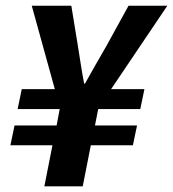

<svg xmlns="http://www.w3.org/2000/svg" viewBox="-20 -656 609 676"><path d="M136.2 0 164.7 -144.6H16.6L31.2 -214.2H179.3L190.2 -272H42.1L56.6 -342.2H173L91.8 -635.9H231.1L254.1 -495.2Q259.4 -461.8 264.6 -428.6Q269.8 -395.4 276.2 -361.6H279.2Q298.5 -395.9 317.4 -429.4Q336.3 -462.8 355.2 -495.2L432.6 -635.9H569.2L371.2 -342.2H488.5L473.9 -272H325.8L314.4 -214.2H462.5L447.9 -144.6H299.8L271.3 0Z"/></svg>

Font: Source Sans Variable
Style: Italic
Weight: 200
Italic angle: -11°
Designer: Paul D. Hunt
Foundry: Adobe Systems Incorporated
Version: Version 3.006;hotconv 1.0.111;makeotfexe 2.5.65597